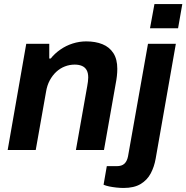

<svg xmlns="http://www.w3.org/2000/svg" viewBox="-20 -743 923 951"><path d="M18 0 110 -526H224V-453H231Q251 -478 279 -497.5Q307 -517 340 -527.5Q373 -538 407 -538Q453 -538 487.5 -524Q522 -510 541.5 -480Q561 -450 561 -402Q561 -385 559 -366.5Q557 -348 553 -328L495 0H356L412 -316Q414 -328 415.5 -338.5Q417 -349 417 -359Q417 -382 409 -396Q401 -410 386 -416.5Q371 -423 350 -423Q325 -423 301.5 -414Q278 -405 259 -387.5Q240 -370 226.5 -345Q213 -320 208 -288L157 0ZM723 -603 745 -723H883L862 -603ZM592 188Q576 188 557 186Q538 184 521 180.5Q504 177 493 172L509 80H558Q583 80 596 68Q609 56 614 32L713 -526H851L751 43Q744 83 726.5 116Q709 149 676.5 168.5Q644 188 592 188Z"/></svg>

Font: Archivo SemiBold
Style: Bold Italic
Weight: 700
Italic angle: -10°
Version: Version 2.001